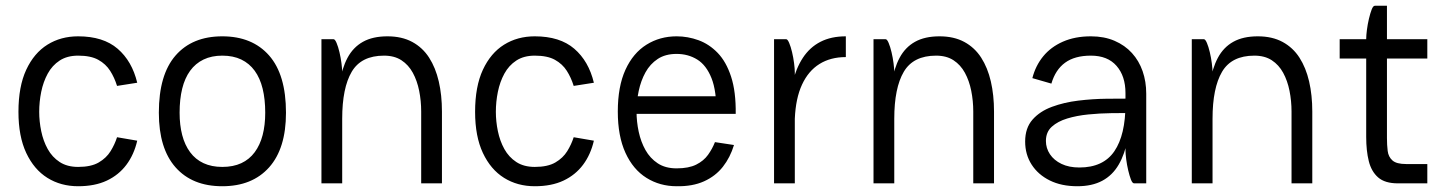

<svg xmlns="http://www.w3.org/2000/svg" viewBox="-20 -636 5006 666"><path d="M251 10Q191 10 144.5 -19Q98 -48 71 -105.5Q44 -163 44 -248Q44 -336 71 -394Q98 -452 144.5 -481Q191 -510 251 -510Q338 -510 388 -467Q438 -424 456 -349L386 -338Q377 -367 362 -390.5Q347 -414 321 -428.5Q295 -443 251 -443Q213 -443 187 -426Q161 -409 145.5 -380.5Q130 -352 123 -317.5Q116 -283 116 -248Q116 -215 123 -181Q130 -147 145.5 -119Q161 -91 187 -74Q213 -57 251 -57Q296 -57 322.5 -72.5Q349 -88 363.5 -111.5Q378 -135 386 -160L456 -148Q445 -100 418.5 -64.5Q392 -29 350.5 -9.5Q309 10 251 10Z M531 -245Q531 -377 589 -443.5Q647 -510 751 -510Q855 -510 913.5 -443.5Q972 -377 972 -245Q972 -121 913.5 -55.5Q855 10 751 10Q647 10 589 -55.5Q531 -121 531 -245ZM751 -57Q789 -57 817 -70Q845 -83 863.5 -108Q882 -133 891 -167.5Q900 -202 900 -245Q900 -292 891 -328.5Q882 -365 863.5 -390.5Q845 -416 817 -429.5Q789 -443 751 -443Q714 -443 686 -429.5Q658 -416 639.5 -390.5Q621 -365 612 -328.5Q603 -292 603 -245Q603 -202 612 -167.5Q621 -133 639.5 -108Q658 -83 686 -70Q714 -57 751 -57Z M1441 0V-249H1513V0ZM1441 -249Q1441 -286 1434 -321Q1427 -356 1412 -383.5Q1397 -411 1372.5 -427Q1348 -443 1312 -443Q1233 -443 1200 -387Q1167 -331 1167 -224Q1167 -224 1158 -224Q1149 -224 1149 -224Q1149 -292 1157.5 -345.5Q1166 -399 1185.5 -435.5Q1205 -472 1239 -491Q1273 -510 1324 -510Q1374 -510 1410 -490.5Q1446 -471 1468.5 -436Q1491 -401 1502 -353.5Q1513 -306 1513 -249ZM1095 0V-500H1137Q1142 -500 1147.5 -487Q1153 -474 1157.5 -455Q1162 -436 1164.5 -416.5Q1167 -397 1167 -385V0Z M1835 10Q1775 10 1728.5 -19Q1682 -48 1655 -105.5Q1628 -163 1628 -248Q1628 -336 1655 -394Q1682 -452 1728.5 -481Q1775 -510 1835 -510Q1922 -510 1972 -467Q2022 -424 2040 -349L1970 -338Q1961 -367 1946 -390.5Q1931 -414 1905 -428.5Q1879 -443 1835 -443Q1797 -443 1771 -426Q1745 -409 1729.5 -380.5Q1714 -352 1707 -317.5Q1700 -283 1700 -248Q1700 -215 1707 -181Q1714 -147 1729.5 -119Q1745 -91 1771 -74Q1797 -57 1835 -57Q1880 -57 1906.5 -72.5Q1933 -88 1947.5 -111.5Q1962 -135 1970 -160L2040 -148Q2029 -100 2002.5 -64.5Q1976 -29 1934.5 -9.5Q1893 10 1835 10Z M2460 -143 2526 -133Q2513 -90 2487.5 -57.5Q2462 -25 2422 -7Q2382 11 2327 10Q2269 10 2222.5 -19Q2176 -48 2149.5 -106Q2123 -164 2123 -249Q2123 -336 2149.5 -394Q2176 -452 2222.5 -481Q2269 -510 2327 -510Q2366 -510 2403 -496.5Q2440 -483 2469.5 -452.5Q2499 -422 2516 -370Q2533 -318 2532 -241H2465Q2466 -320 2448 -365Q2430 -410 2398.5 -429.5Q2367 -449 2327 -449Q2288 -449 2261.5 -431.5Q2235 -414 2219 -385Q2203 -356 2195.5 -320.5Q2188 -285 2188 -249Q2188 -214 2195.5 -179Q2203 -144 2219 -115.5Q2235 -87 2261.5 -69.5Q2288 -52 2327 -52Q2369 -52 2395 -65Q2421 -78 2436 -99Q2451 -120 2460 -143ZM2141 -302H2499V-241H2141Z M2914 -438Q2861 -438 2822.5 -414Q2784 -390 2762 -342.5Q2740 -295 2737 -224Q2737 -224 2731 -224Q2725 -224 2719 -224Q2713 -224 2713 -224Q2715 -292 2728 -345.5Q2741 -399 2765 -435.5Q2789 -472 2826 -491Q2863 -510 2914 -510Q2914 -510 2914 -502.5Q2914 -495 2914 -484.5Q2914 -474 2914 -463.5Q2914 -453 2914 -445.5Q2914 -438 2914 -438ZM2665 0V-500H2707Q2712 -500 2717.5 -487Q2723 -474 2727.5 -455Q2732 -436 2734.5 -416.5Q2737 -397 2737 -385V0Z M3356 0V-249H3428V0ZM3356 -249Q3356 -286 3349 -321Q3342 -356 3327 -383.5Q3312 -411 3287.5 -427Q3263 -443 3227 -443Q3148 -443 3115 -387Q3082 -331 3082 -224Q3082 -224 3073 -224Q3064 -224 3064 -224Q3064 -292 3072.5 -345.5Q3081 -399 3100.5 -435.5Q3120 -472 3154 -491Q3188 -510 3239 -510Q3289 -510 3325 -490.5Q3361 -471 3383.5 -436Q3406 -401 3417 -353.5Q3428 -306 3428 -249ZM3010 0V-500H3052Q3057 -500 3062.5 -487Q3068 -474 3072.5 -455Q3077 -436 3079.5 -416.5Q3082 -397 3082 -385V0Z M3627 -346 3561 -365Q3572 -408 3598.5 -440.5Q3625 -473 3667 -491.5Q3709 -510 3764 -510Q3810 -510 3846 -494.5Q3882 -479 3906.5 -452Q3931 -425 3943.5 -389Q3956 -353 3956 -311L3884 -313Q3884 -372 3853 -407.5Q3822 -443 3764 -443Q3708 -443 3674.5 -418.5Q3641 -394 3627 -346ZM3914 0Q3908 0 3903 -13Q3898 -26 3893.5 -45Q3889 -64 3886.5 -83.5Q3884 -103 3884 -115V-323L3956 -311V0ZM3907 -244Q3875 -244 3835 -243.5Q3795 -243 3755 -239Q3715 -235 3682 -225Q3649 -215 3628.5 -196.5Q3608 -178 3608 -147Q3608 -122 3622 -101Q3636 -80 3662 -67.5Q3688 -55 3724 -55Q3807 -55 3845.5 -111.5Q3884 -168 3884 -275H3902Q3902 -208 3892 -155Q3882 -102 3860.5 -65Q3839 -28 3803.5 -9Q3768 10 3717 10Q3662 10 3621.5 -10Q3581 -30 3558.5 -65Q3536 -100 3536 -145Q3536 -192 3561.5 -221Q3587 -250 3629 -265.5Q3671 -281 3720.5 -287Q3770 -293 3818.5 -293.5Q3867 -294 3905 -294Z M4460 0V-249H4532V0ZM4460 -249Q4460 -286 4453 -321Q4446 -356 4431 -383.5Q4416 -411 4391.5 -427Q4367 -443 4331 -443Q4252 -443 4219 -387Q4186 -331 4186 -224Q4186 -224 4177 -224Q4168 -224 4168 -224Q4168 -292 4176.5 -345.5Q4185 -399 4204.5 -435.5Q4224 -472 4258 -491Q4292 -510 4343 -510Q4393 -510 4429 -490.5Q4465 -471 4487.5 -436Q4510 -401 4521 -353.5Q4532 -306 4532 -249ZM4114 0V-500H4156Q4161 -500 4166.5 -487Q4172 -474 4176.5 -455Q4181 -436 4183.5 -416.5Q4186 -397 4186 -385V0Z M4627 -500H4931V-433H4627ZM4719 -200H4791V-157Q4791 -133 4793.5 -112.5Q4796 -92 4810 -79.5Q4824 -67 4857 -67H4931V0H4829Q4784 0 4760.5 -20.5Q4737 -41 4728 -77Q4719 -113 4719 -161ZM4791 -200H4719V-501Q4719 -513 4721.5 -532.5Q4724 -552 4728.5 -571Q4733 -590 4738 -603Q4743 -616 4749 -616H4791Z"/></svg>

Font: Haskoy
Style: Regular
Weight: 400
Designer: Ertekin Erdin
Foundry: Ertekin Erdin
Version: Version 1.500